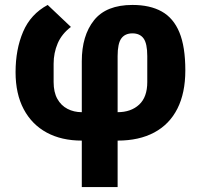

<svg xmlns="http://www.w3.org/2000/svg" viewBox="-20 -557 813 777"><path d="M311 200V12Q229 12 169 -20.5Q109 -53 76 -115Q43 -177 43 -265Q43 -357 73.5 -428.5Q104 -500 173 -537L267 -448Q230 -420 213.5 -381.5Q197 -343 197 -299V-225Q197 -184 212 -157Q227 -130 253 -116.5Q279 -103 311 -103V-309Q311 -413 360.5 -475Q410 -537 516 -537Q587 -537 634.5 -510.5Q682 -484 706 -426Q730 -368 730 -272Q730 -181 698 -117.5Q666 -54 604.5 -21Q543 12 456 12V200ZM456 -330V-103Q510 -103 543 -133.5Q576 -164 576 -225V-330Q576 -381 561 -401.5Q546 -422 516 -422Q486 -422 471 -401.5Q456 -381 456 -330Z"/></svg>

Font: IBM Plex Sans
Style: Regular
Weight: 400
Designer: Mike Abbink, Paul van der Laan, Pieter van Rosmalen
Foundry: Bold Monday
Version: Version 3.201